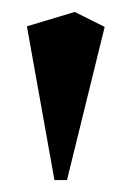

<svg xmlns="http://www.w3.org/2000/svg" viewBox="-20 -869 220 321"><path d="M71 -568H92L155 -824L105 -849L25 -825Z"/></svg>

Font: Mazius Display
Style: Bold
Weight: 700
Designer: Alberto Casagrande & Collletttivo
Foundry: Collletttivo
Version: Version 2.000;Glyphs 3.2 (3221)